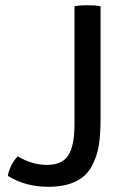

<svg xmlns="http://www.w3.org/2000/svg" viewBox="-20 -707 486 737"><path d="M48 -107Q103 -74 160.5 -74Q218 -74 242 -110.5Q266 -147 266 -232V-683Q286 -687 316.5 -687Q347 -687 366 -683V-247Q366 -187 358.5 -144.5Q351 -102 330 -65Q287 10 165 10Q77 10 10 -32Q18 -75 48 -107Z"/></svg>

Font: Signika Negative
Style: Regular
Weight: 400
Designer: Anna Giedrys
Foundry: Anna Giedrys
Version: Version 1.001